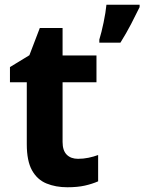

<svg xmlns="http://www.w3.org/2000/svg" viewBox="-20 -780 609 810"><path d="M309 -110Q332 -110 353.5 -114.5Q375 -119 394 -126V-15Q369 -4 338 3Q307 10 264 10Q215 10 176 -6Q137 -22 115 -61.5Q93 -101 93 -172V-433H22V-497L104 -547L148 -662H244V-546H387V-433H244V-181Q244 -145 261.5 -127.5Q279 -110 309 -110ZM569 -750Q553 -717 533 -678.5Q513 -640 488 -600H399V-613Q408 -642 417 -685Q426 -728 429 -760H569Z"/></svg>

Font: Noto Sans Cherokee
Style: Bold
Weight: 700
Designer: Monotype Design Team
Foundry: Monotype Imaging Inc.
Version: Version 2.001; ttfautohint (v1.8.4.7-5d5b)